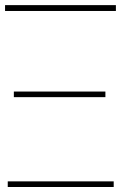

<svg xmlns="http://www.w3.org/2000/svg" viewBox="-30 -748 483 768"><path d="M1 0V-22.5H424.8V0ZM25.4 -359.4V-381.8H391.6V-359.4ZM-9.8 -704.1V-727.5H433.6V-704.1Z"/></svg>

Font: Inter Tight Thin
Style: Regular
Weight: 250
Designer: Rasmus Andersson
Foundry: rsms
Version: Version 3.004